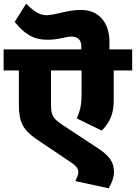

<svg xmlns="http://www.w3.org/2000/svg" viewBox="-35 -924 744 1051"><path d="M393.8 18.7Q393.8 -7.6 360.5 -30.3L163.8 -162.8Q108.7 -200.2 88.5 -240.1Q68.3 -280.1 68.3 -347.8V-538.4H-15.2V-653.7H410V-669.4Q410 -724 353.9 -724Q340.7 -724 301.3 -715.1Q261.9 -706.3 224.5 -706.3Q168.4 -706.3 125.9 -730.8Q83.4 -755.3 45.5 -804.3L108.2 -903.9Q143.1 -868.6 168.4 -854.7Q193.6 -840.7 218.7 -840.7Q243.7 -840.7 302.8 -855.2Q362 -869.6 408.5 -869.6Q480.8 -869.6 522.5 -822Q564.2 -774.5 564.2 -692.6V-653.7H688.6V-538.4H587.5V-373.6Q587.5 -321 572.3 -283.1Q557.1 -245.2 522.2 -208.8L385.2 -276Q399.9 -308.9 405.7 -337.7Q411.5 -366.5 411.5 -409V-538.4H244.2V-349.3Q244.2 -320 249.7 -302.3Q255.3 -284.6 268.2 -271Q281.1 -257.3 308.9 -239.1L502.5 -111.7Q549.5 -80.9 569.3 -51.3Q589 -21.7 589 17.7Q589 57.1 559.7 106.7L377.1 67.2Q393.8 34.9 393.8 18.7Z"/></svg>

Font: Khula ExtraBold
Style: Regular
Weight: 800
Designer: Erin McLaughlin, Steve Matteson
Version: Version 1.002;PS 1.0;hotconv 1.0.72;makeotf.lib2.5.5900; ttf